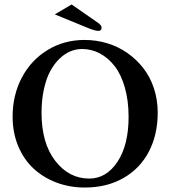

<svg xmlns="http://www.w3.org/2000/svg" viewBox="-20 -839 770 869"><path d="M304.2 -818.8 424.8 -734.9Q439.9 -724.1 439.9 -713.9Q439.9 -699.2 424.8 -699.2Q411.1 -699.2 381.8 -710.9L228 -773.9ZM351.1 -617.2Q324.7 -617.2 299.3 -606.9Q273.9 -596.7 250 -574Q226.1 -551.3 208 -518.3Q189.9 -485.4 179 -436.3Q168 -387.2 168 -328.1Q168 -191.4 230 -111.1Q292 -30.8 383.8 -30.8Q461.4 -30.8 511.7 -106.7Q562 -182.6 562 -310.1Q562 -383.8 544.9 -443.4Q527.8 -502.9 498.5 -540.3Q469.2 -577.6 431.6 -597.4Q394 -617.2 351.1 -617.2ZM693.8 -329.1Q693.8 -229.5 653.8 -152.8Q613.8 -76.2 538.6 -33.2Q463.4 9.8 363.8 9.8Q295.4 9.8 235.8 -12.7Q176.3 -35.2 132.1 -75.9Q87.9 -116.7 62.5 -177.5Q37.1 -238.3 37.1 -311Q37.1 -408.2 78.6 -487.3Q120.1 -566.4 194.8 -612.3Q269.5 -658.2 362.8 -658.2Q415.5 -658.2 465.1 -643.3Q514.6 -628.4 555.9 -599.6Q597.2 -570.8 628.2 -531.2Q659.2 -491.7 676.5 -439.7Q693.8 -387.7 693.8 -329.1Z"/></svg>

Font: Linux Libertine G
Style: Semibold
Weight: 600
Designer: Philipp H. Poll
Foundry: Philipp H. Poll
Version: Version 5.1.1